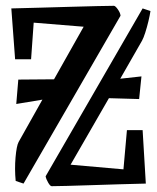

<svg xmlns="http://www.w3.org/2000/svg" viewBox="-20 -632 542 661"><path d="M395 -578 61 0 34 -9Q30 -50 33.5 -90Q37 -130 44 -143L126 -289L36 -274L43 -358L166 -359L268 -540L96 -554L87 -428H32L19 -603Q61 -604 114.5 -605.5Q168 -607 220.5 -608.5Q273 -610 314 -611Q355 -612 372 -612Q377 -612 385.5 -600Q394 -588 395 -578ZM137 -25 471 -603 498 -594Q496 -580 491 -559Q486 -538 480 -519.5Q474 -501 469 -492L394 -361L467 -369L459 -291L355 -294L223 -65L405 -49L417 -184H471L482 0Q438 1 388.5 2.5Q339 4 293 5.5Q247 7 211 8Q175 9 158 9Q153 9 146 -3Q139 -15 137 -25Z"/></svg>

Font: Grenze Gotisch
Style: Regular
Weight: 400
Designer: Renata Polastri
Foundry: Omnibus-Type
Version: Version 1.001